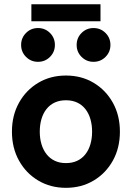

<svg xmlns="http://www.w3.org/2000/svg" viewBox="-20 -878 625 910"><path d="M168.5 -253.9Q168.5 -286.6 176.5 -313.8Q184.6 -341.1 200.3 -361.1Q216.1 -381.1 239.3 -392Q262.5 -402.8 292.5 -402.8Q322.5 -402.8 345.7 -392Q368.9 -381.1 384.6 -361.1Q400.4 -341.1 408.4 -313.8Q416.5 -286.6 416.5 -253.9Q416.5 -221.4 408.4 -194.1Q400.4 -166.7 384.6 -146.7Q368.9 -126.7 345.7 -115.8Q322.5 -105 292.5 -105Q262.5 -105 239.3 -116.1Q216.1 -127.2 200.3 -147.5Q184.6 -167.7 176.5 -194.8Q168.5 -221.9 168.5 -253.9ZM36.6 -253.9Q36.6 -176.8 70.1 -116.7Q103.5 -56.6 161.4 -22.2Q219.2 12.2 292.5 12.2Q366 12.2 423.7 -22.2Q481.4 -56.6 514.9 -116.7Q548.3 -176.8 548.3 -253.9Q548.3 -331.1 514.9 -391.1Q481.4 -451.2 423.7 -485.6Q366 -520 292.5 -520Q219.2 -520 161.4 -485.6Q103.5 -451.2 70.1 -391.1Q36.6 -331.1 36.6 -253.9ZM343.3 -665Q343.3 -631.6 366.6 -608.3Q389.9 -585 423.3 -585Q456.8 -585 480.1 -608.3Q503.4 -631.6 503.4 -665Q503.4 -698.5 480.1 -721.8Q456.8 -745.1 423.3 -745.1Q389.9 -745.1 366.6 -721.8Q343.3 -698.5 343.3 -665ZM80.1 -665Q80.1 -631.6 103.4 -608.3Q126.7 -585 160.2 -585Q193.6 -585 216.9 -608.3Q240.2 -631.6 240.2 -665Q240.2 -698.5 216.9 -721.8Q193.6 -745.1 160.2 -745.1Q126.7 -745.1 103.4 -721.8Q80.1 -698.5 80.1 -665ZM128.7 -777.3H456.3V-857.9H128.7Z"/></svg>

Font: Giphurs
Style: Regular
Weight: 400
Version: Version 2.010